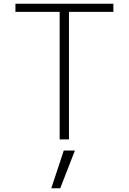

<svg xmlns="http://www.w3.org/2000/svg" viewBox="-20 -750 693 1033"><path d="M256 263 323 60H383L304 263ZM63 -730H590V-686H351V0H301V-686H63Z"/></svg>

Font: M PLUS 1p Light
Style: Regular
Weight: 300
Version: Version 1.061